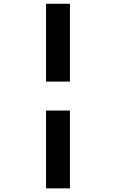

<svg xmlns="http://www.w3.org/2000/svg" viewBox="-20 -865 626 1036"><path d="M228.5 151.4H357.4V-268.6H228.5ZM228.5 -424.8H357.4V-844.7H228.5Z"/></svg>

Font: Cascadia Code
Style: Bold Italic
Weight: 700
Italic angle: -10°
Monospace: yes
Designer: Aaron Bell
Foundry: Saja Typeworks
Version: Version 2404.023